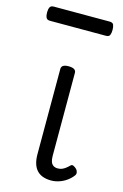

<svg xmlns="http://www.w3.org/2000/svg" viewBox="-147 -818 570 889"><g transform="rotate(15 138.0 -373.5)"><path d="M192 17Q169 17 151.5 10.5Q134 4 122.5 -9Q111 -22 105.5 -41Q100 -60 100 -84V-493Q100 -504 108.5 -509.5Q117 -515 134 -515Q152 -515 161 -509.5Q170 -504 170 -493V-95Q170 -78 174 -67Q178 -56 186.5 -50.5Q195 -45 207 -45Q218 -45 227 -48.5Q236 -52 244.5 -58.5Q253 -65 262 -74Q268 -79 275.5 -75.5Q283 -72 291 -64Q296 -58 297.5 -50Q299 -42 294 -35Q283 -20 266.5 -8Q250 4 230.5 10.5Q211 17 192 17ZM-4 -696Q-18 -696 -22.5 -705.5Q-27 -715 -27 -730Q-27 -745 -22.5 -754.5Q-18 -764 -4 -764H264Q279 -764 283 -754.5Q287 -745 287 -730Q287 -715 283 -705.5Q279 -696 264 -696Z"/></g></svg>

Font: Playwrite BE WAL Light
Style: Regular
Weight: 300
Version: Version 1.002